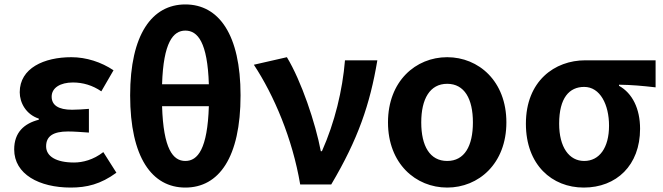

<svg xmlns="http://www.w3.org/2000/svg" viewBox="-20 -832 2990 866"><path d="M299 14C371 14 434 -1 505 -53L446 -146C401 -111 353 -99 314 -99C233 -99 188 -127 188 -172C188 -218 220 -239 287 -239C317 -239 349 -236 381 -234V-341C355 -339 328 -337 305 -337C243 -337 213 -358 213 -396C213 -436 252 -460 309 -460C354 -460 398 -447 437 -420L492 -515C437 -552 369 -574 302 -574C179 -574 69 -525 69 -416C69 -369 97 -316 155 -297V-292C89 -275 44 -235 44 -158C44 -46 157 14 299 14Z M816 14C967 14 1065 -121 1065 -402C1065 -676 967 -812 816 -812C666 -812 567 -677 567 -402C567 -121 666 14 816 14ZM816 -694C872 -694 916 -641 922 -452H711C717 -641 761 -694 816 -694ZM816 -106C760 -106 717 -160 711 -353H922C916 -160 872 -106 816 -106Z M1334 0H1474C1595 -204 1649 -362 1682 -560H1536C1525 -425 1490 -280 1432 -150H1427C1403 -277 1339 -467 1274 -574L1125 -540C1216 -402 1299 -207 1334 0Z M1997 14C2139 14 2264 -94 2264 -280C2264 -466 2139 -574 1997 -574C1855 -574 1730 -466 1730 -280C1730 -94 1855 14 1997 14ZM1997 -106C1919 -106 1880 -173 1880 -280C1880 -386 1919 -454 1997 -454C2075 -454 2113 -386 2113 -280C2113 -173 2075 -106 1997 -106Z M2613 14C2760 14 2867 -86 2867 -251C2867 -342 2832 -412 2772 -445V-450C2832 -449 2875 -445 2937 -438V-560H2620C2482 -560 2352 -467 2352 -274C2352 -88 2470 14 2613 14ZM2615 -106C2547 -106 2502 -168 2502 -274C2502 -391 2548 -440 2615 -440C2687 -440 2727 -360 2727 -265C2727 -165 2683 -106 2615 -106Z"/></svg>

Font: Noto Sans JP
Style: Bold
Weight: 700
Designer: Ryoko NISHIZUKA  (kana, bopomofo & ideographs); Paul D. Hunt (Latin, Greek & Cyrillic); Sandoll Communications , Soo-you
Foundry: Adobe
Version: Version 2.002;hotconv 1.0.116;makeotfexe 2.5.65601